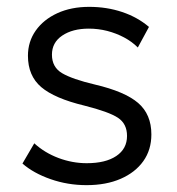

<svg xmlns="http://www.w3.org/2000/svg" viewBox="-20 -525 516 560"><path d="M232.5 15Q177.5 15 127.5 -2.5Q77.5 -20 45.5 -48L80 -107Q110 -79.5 150.5 -64.2Q191 -49 233 -49Q288 -49 319.2 -70Q350.5 -91 350.5 -128.5Q350.5 -164 324 -181.5Q297.5 -199 226 -217Q139 -238 100.2 -271Q61.5 -304 61.5 -362.5Q61.5 -403.5 84.2 -435.8Q107 -468 147.2 -486.5Q187.5 -505 240 -505Q291.5 -505 336.2 -490Q381 -475 414.5 -446.5L382 -386.5Q365 -403.5 342 -415.8Q319 -428 292.8 -434.8Q266.5 -441.5 239 -441.5Q191.5 -441.5 161.5 -421.2Q131.5 -401 131.5 -365.5Q131.5 -329 161.2 -311.5Q191 -294 256.5 -278.5Q344 -258 382.8 -224.8Q421.5 -191.5 421.5 -133Q421.5 -88 398 -55Q374.5 -22 332 -3.5Q289.5 15 232.5 15Z"/></svg>

Font: Geologica Cursive ExtraLight
Style: Regular
Weight: 250
Designer: Sindre Bremnes, Frode Helland
Foundry: Monokrom Skriftforlag AS
Version: Version 1.010;gftools[0.9.28]